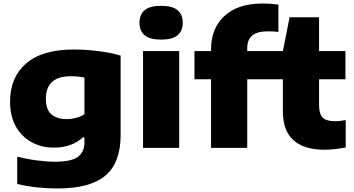

<svg xmlns="http://www.w3.org/2000/svg" viewBox="-20 -838 2006 1088"><path d="M306.5 230Q249.5 230 192.8 224.2Q136 218.5 77.5 204.5V49.5Q137 64.5 192.8 71.5Q248.5 78.5 291 78.5Q384 78.5 421.2 51Q458.5 23.5 458.5 -32.5V-59.5H449.5Q386.5 -1.5 284 -1.5Q217 -1.5 161 -31.2Q105 -61 71 -119.2Q37 -177.5 37 -262.5Q37 -400 128.5 -478.8Q220 -557.5 399.5 -557.5Q465 -557.5 536.8 -548.5Q608.5 -539.5 663.5 -523V-72.5Q663.5 84.5 577 157.2Q490.5 230 306.5 230ZM357.5 -163Q384 -163 410.5 -169.8Q437 -176.5 458.5 -191V-398Q443.5 -401.5 424 -403.8Q404.5 -406 381.5 -406Q240 -406 240 -278.5Q240 -215.5 272.2 -189.2Q304.5 -163 357.5 -163Z M790.5 0V-548.5H995.5V0ZM893 -613.5Q829.5 -613.5 800 -638Q770.5 -662.5 770.5 -709.5Q770.5 -756 800 -780.5Q829.5 -805 893 -805Q956.5 -805 986 -780.5Q1015.5 -756 1015.5 -709.5Q1015.5 -662.5 986 -638Q956.5 -613.5 893 -613.5Z M1176 0V-389H1082V-548.5H1176V-559Q1176 -678 1252.5 -748Q1329 -818 1464.5 -818Q1492.5 -818 1513.2 -816.5Q1534 -815 1557.5 -812V-657Q1542 -659 1528 -659.8Q1514 -660.5 1499 -660.5Q1437.5 -660.5 1409.2 -636.8Q1381 -613 1381 -565.5V-548.5H1530.5V-389H1381V0Z M1818.5 10.5Q1703.5 10.5 1643.2 -43.2Q1583 -97 1583 -206.5V-389H1489V-548.5H1583L1621 -740H1788V-548.5H1937.5V-389H1788V-245Q1788 -191 1809.2 -171Q1830.5 -151 1878.5 -151Q1903 -151 1939 -157.5V-2.5Q1914.5 2.5 1881.8 6.5Q1849 10.5 1818.5 10.5Z"/></svg>

Font: Encode Sans Expanded Expanded ExtraBold
Style: Regular
Weight: 800
Width: 7
Designer: Multiple Designers
Foundry: Impallari Type
Version: Version 3.000; ttfautohint (v1.8.3) -l 8 -r 50 -G 200 -x 14 